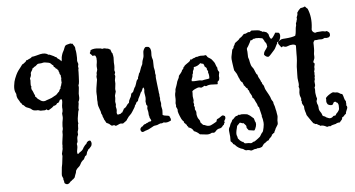

<svg xmlns="http://www.w3.org/2000/svg" viewBox="-59 -821 2170 1172"><g transform="rotate(-5 1025.5 -235.0)"><path d="M315.4 -168 313.5 -189.5Q319.3 -205.1 317.9 -216.3Q316.4 -227.5 317.4 -237.8Q318.4 -248 320.3 -258.8Q322.3 -269.5 317.4 -277.3Q314.5 -276.4 311 -275.9Q307.6 -275.4 305.7 -272.5Q303.7 -264.6 300.8 -263.2Q297.9 -261.7 296.9 -256.8Q289.1 -257.8 286.1 -252Q283.2 -246.1 278.3 -244.1Q275.4 -244.1 273.4 -242.2Q271.5 -240.2 267.6 -242.2Q257.8 -230.5 234.4 -217.8Q228.5 -216.8 226.1 -219.2Q223.6 -221.7 220.7 -223.6Q214.8 -218.8 209 -218.8H195.3Q183.6 -217.8 181.2 -219.2Q178.7 -220.7 172.9 -222.2Q167 -223.6 158.2 -222.7Q139.6 -222.7 131.8 -230.5Q124 -238.3 111.8 -242.2Q99.6 -246.1 95.2 -249.5Q90.8 -252.9 86.9 -257.8Q83 -262.7 77.1 -263.7Q74.2 -272.5 65.4 -279.3Q60.5 -290 54.7 -298.3Q48.8 -306.6 46.9 -315.9Q44.9 -325.2 45.4 -329.1Q45.9 -333 43 -337.9Q33.2 -355.5 36.6 -383.8Q40 -412.1 46.4 -426.8Q52.7 -441.4 55.7 -448.7Q58.6 -456.1 62.5 -461.9Q66.4 -467.8 69.3 -472.7Q72.3 -477.5 76.2 -481.9Q80.1 -486.3 83.5 -491.2Q86.9 -496.1 88.9 -498.5Q90.8 -501 94.7 -506.3Q98.6 -511.7 101.1 -511.7Q103.5 -511.7 108.4 -516.1Q113.3 -520.5 117.7 -523.4Q122.1 -526.4 124 -533.2Q129.9 -532.2 133.8 -535.2Q137.7 -538.1 147 -541.5Q156.2 -544.9 159.2 -550.8Q171.9 -551.8 185.5 -555.7Q199.2 -559.6 211.9 -562.5Q244.1 -569.3 261.7 -554.7Q268.6 -555.7 273.9 -552.2Q279.3 -548.8 287.6 -545.9Q295.9 -543 300.8 -538.1Q311.5 -535.2 311 -533.2Q310.5 -531.2 311.5 -530.3Q330.1 -518.6 336.9 -507.8Q340.8 -513.7 340.3 -522.5Q339.8 -531.2 344.2 -545.4Q348.6 -559.6 353 -566.4Q357.4 -573.2 361.8 -585.9Q366.2 -598.6 370.6 -602.1Q375 -605.5 383.8 -607.4Q392.6 -609.4 397.5 -610.8Q402.3 -612.3 406.2 -609.9Q410.2 -607.4 414.1 -609.4Q417 -602.5 421.4 -596.7Q425.8 -590.8 427.2 -585.9Q428.7 -581.1 428.2 -577.6Q427.7 -574.2 429.7 -567.4Q431.6 -560.5 432.6 -545.9Q434.6 -514.6 433.1 -508.3Q431.6 -502 434.6 -494.6Q437.5 -487.3 438.5 -482.4L435.5 -467.8L437.5 -455.1Q435.5 -451.2 435.5 -445.3V-431.6L434.6 -406.2Q433.6 -390.6 433.1 -376.5Q432.6 -362.3 427.7 -351.6Q430.7 -340.8 427.2 -320.8Q423.8 -300.8 425.8 -284.2Q427.7 -267.6 418.9 -252Q420.9 -242.2 417.5 -228Q414.1 -213.9 417 -203.1Q413.1 -198.2 412.1 -189.5Q411.1 -180.7 409.2 -170.4Q407.2 -160.2 406.2 -152.3Q405.3 -144.5 405.3 -135.7Q405.3 -127 407.2 -122.1Q403.3 -114.3 403.8 -104.5Q404.3 -94.7 403.3 -88.4Q402.3 -82 400.9 -78.6Q399.4 -75.2 398.4 -71.3Q397.5 -67.4 398.4 -62.5Q401.4 -54.7 397 -47.4Q392.6 -40 392.6 -30.3V-17.6Q393.6 -7.8 386.7 2.9Q390.6 17.6 386.7 33.7Q382.8 49.8 384.8 61.5Q389.6 66.4 391.6 63Q393.6 59.6 406.7 51.3Q419.9 43 425.8 28.3Q438.5 9.8 442.4 9.8Q443.4 9.8 446.3 4.4Q449.2 -1 449.2 -2Q449.2 -2.9 455.6 -7.3Q461.9 -11.7 467.8 -10.7Q473.6 -9.8 476.1 1Q478.5 11.7 473.6 22.5Q460 40 453.1 43Q451.2 48.8 447.8 52.7Q444.3 56.6 442.4 66.9Q440.4 77.1 436 78.6Q431.6 80.1 429.7 83.5Q427.7 86.9 425.8 91.8Q423.8 96.7 420.9 101.6Q417 101.6 414.6 105.5Q412.1 109.4 408.7 111.8Q405.3 114.3 401.9 121.1Q398.4 127.9 395 133.8Q391.6 139.6 385.3 144.5Q378.9 149.4 375 154.3L368.2 165Q367.2 167 367.2 170.4Q367.2 173.8 365.7 178.2Q364.3 182.6 360.8 190.4Q357.4 198.2 355.5 206.1Q350.6 210.9 345.7 215.8Q337.9 219.7 337.9 221.2Q337.9 222.7 333 225.1Q328.1 227.5 323.7 233.9Q319.3 240.2 310.5 242.2Q301.8 244.1 292 235.4Q290 232.4 290 227.5Q290 222.7 287.6 216.8Q285.2 210.9 286.1 209.5Q287.1 208 285.6 203.6Q284.2 199.2 281.2 193.8Q278.3 188.5 279.3 177.7L283.2 136.7Q287.1 121.1 287.1 117.2L293 68.4L291 55.7Q292 49.8 297.9 25.4V13.7Q299.8 2 298.8 1Q296.9 -1 305.7 -60.5V-80.1L309.6 -95.7Q310.5 -98.6 309.6 -103Q308.6 -107.4 309.1 -111.8Q309.6 -116.2 310.1 -126.5Q310.5 -136.7 313 -147.9Q315.4 -159.2 315.4 -168ZM327.1 -376 326.2 -390.6V-399.4Q326.2 -403.3 328.1 -407.2Q324.2 -410.2 325.7 -416.5Q327.1 -422.9 322.8 -427.2Q318.4 -431.6 318.8 -436.5Q319.3 -441.4 316.4 -444.3Q313.5 -447.3 315.4 -452.1Q307.6 -457 307.6 -463.9Q298.8 -464.8 296.9 -470.7Q294.9 -476.6 287.1 -477.5Q288.1 -482.4 286.6 -484.4Q285.2 -486.3 284.2 -488.3Q279.3 -490.2 274.9 -495.6Q270.5 -501 265.6 -503.4Q260.7 -505.9 253.4 -506.8Q246.1 -507.8 238.3 -509.3Q230.5 -510.7 225.1 -509.3Q219.7 -507.8 213.4 -506.8Q207 -505.9 201.2 -505.9Q195.3 -505.9 190.4 -503.9Q180.7 -496.1 176.8 -492.2Q167 -488.3 165 -484.9Q163.1 -481.4 158.2 -481.4Q156.2 -472.7 151.4 -465.8Q146.5 -459 144.5 -453.1V-440.4Q142.6 -430.7 138.7 -424.3Q134.8 -418 138.7 -411.1Q138.7 -396.5 137.7 -386.2Q136.7 -376 141.6 -368.2Q138.7 -367.2 139.6 -362.8Q140.6 -358.4 139.6 -355.5Q149.4 -337.9 151.4 -330.6Q153.3 -323.2 156.7 -318.8Q160.2 -314.5 158.2 -307.6Q164.1 -304.7 168.9 -297.4Q173.8 -290 179.7 -288.1Q203.1 -266.6 226.6 -279.3Q231.4 -281.2 242.7 -284.7Q253.9 -288.1 258.3 -290.5Q262.7 -293 269 -296.4Q275.4 -299.8 275.9 -300.3Q276.4 -300.8 282.7 -303.7Q289.1 -306.6 293.9 -313Q298.8 -319.3 301.8 -321.3Q304.7 -323.2 306.6 -325.2Q311.5 -337.9 313.5 -339.4Q315.4 -340.8 317.4 -342.8Q316.4 -348.6 318.8 -353.5Q321.3 -358.4 323.2 -363.3Q324.2 -373 325.7 -374Q327.1 -375 327.1 -376Z M645.5 -216.8 643.6 -204.1Q649.4 -185.5 646.5 -172.9Q643.6 -160.2 651.4 -153.3Q656.2 -155.3 660.2 -155.3Q664.1 -155.3 667.5 -156.7Q670.9 -158.2 673.8 -161.6Q676.8 -165 680.7 -165Q682.6 -170.9 686 -175.3Q689.5 -179.7 691.4 -186.5Q703.1 -191.4 709.5 -202.1Q715.8 -212.9 725.6 -219.7Q726.6 -233.4 733.9 -244.6Q741.2 -255.9 742.2 -263.2Q743.2 -270.5 745.1 -273.9Q747.1 -277.3 751 -279.3Q754.9 -281.2 756.8 -284.2Q762.7 -297.9 765.1 -303.7Q767.6 -309.6 772.5 -315.4Q779.3 -332 782.2 -343.3Q785.2 -354.5 793.9 -360.4Q793 -366.2 794.9 -370.6Q796.9 -375 799.3 -381.8Q801.8 -388.7 801.8 -390.6Q801.8 -392.6 807.6 -399.4L818.4 -429.7L826.2 -445.3Q828.1 -449.2 828.1 -455.1Q829.1 -465.8 835 -480.5Q840.8 -495.1 839.8 -513.7Q838.9 -532.2 853.5 -548.8Q860.4 -550.8 863.8 -550.3Q867.2 -549.8 875 -548.8L882.8 -541Q889.6 -526.4 888.2 -510.3Q886.7 -494.1 889.2 -483.4Q891.6 -472.7 892.6 -472.2Q893.6 -471.7 894.5 -464.8Q895.5 -458 895 -444.8Q894.5 -431.6 895.5 -422.9Q896.5 -414.1 898.4 -409.2Q901.4 -396.5 900.4 -391.1Q899.4 -385.7 903.3 -373Q900.4 -364.3 906.7 -318.8Q913.1 -273.4 912.6 -270Q912.1 -266.6 914.1 -259.3Q916 -252 915 -249.5Q914.1 -247.1 916 -238.8Q918 -230.5 917 -225.6Q916 -220.7 917 -217.8Q918 -214.8 920.9 -200.2L919.9 -183.6Q920.9 -174.8 923.3 -167.5Q925.8 -160.2 924.8 -149.4L923.8 -127.9Q931.6 -123 942.4 -122.1Q953.1 -121.1 963.9 -118.2Q965.8 -111.3 969.2 -106Q972.7 -100.6 971.7 -89.8Q945.3 -75.2 926.8 -82L915 -77.1Q907.2 -79.1 899.4 -75.2Q891.6 -71.3 885.3 -69.3Q878.9 -67.4 874 -67.4Q869.1 -67.4 863.3 -64.9Q857.4 -62.5 849.1 -57.1Q840.8 -51.8 830.6 -47.4Q820.3 -43 816.4 -42.5Q812.5 -42 801.3 -36.6Q790 -31.2 784.2 -41Q778.3 -50.8 783.7 -59.6Q789.1 -68.4 796.9 -69.3Q800.8 -76.2 807.6 -80.1Q817.4 -82 818.4 -84Q819.3 -85.9 825.2 -87.4Q831.1 -88.9 832 -90.3Q833 -91.8 835.9 -93.3Q838.9 -94.7 843.8 -94.7Q856.4 -94.7 849.1 -107.4Q841.8 -120.1 842.8 -121.6Q843.8 -123 841.3 -128.9Q838.9 -134.8 839.4 -140.6Q839.8 -146.5 838.4 -154.3Q836.9 -162.1 835 -169.4Q833 -176.8 835.4 -184.1Q837.9 -191.4 834 -193.8Q830.1 -196.3 830.1 -199.2L827.1 -218.8L829.1 -232.4Q830.1 -242.2 828.1 -252.4Q826.2 -262.7 825.2 -270.5Q824.2 -278.3 825.2 -283.2Q828.1 -297.9 820.3 -305.7Q815.4 -299.8 812.5 -290.5Q809.6 -281.2 802.7 -275.4Q794.9 -255.9 789.6 -247.6Q784.2 -239.3 781.2 -225.6Q771.5 -220.7 769.5 -213.9Q767.6 -207 760.7 -200.2Q760.7 -194.3 753.9 -184.1Q747.1 -173.8 740.7 -163.1Q734.4 -152.3 724.6 -143.6Q714.8 -134.8 710 -126Q704.1 -119.1 704.6 -118.2Q705.1 -117.2 699.2 -111.3L678.7 -96.7Q665 -99.6 656.2 -95.7Q647.5 -91.8 640.1 -88.4Q632.8 -85 630.4 -87.9Q627.9 -90.8 623.5 -91.3Q619.1 -91.8 615.7 -90.3Q612.3 -88.9 608.4 -90.3Q604.5 -91.8 601.6 -95.2Q598.6 -98.6 594.2 -101.6Q589.8 -104.5 585.9 -106Q582 -107.4 578.1 -109.4Q576.2 -113.3 574.2 -116.2Q572.3 -119.1 570.3 -124Q565.4 -129.9 565.4 -132.8Q565.4 -135.7 558.6 -149.4Q558.6 -157.2 554.2 -164.1Q549.8 -170.9 550.8 -173.8Q551.8 -176.8 543.5 -198.2Q535.2 -219.7 535.2 -228.5V-242.2Q533.2 -252.9 534.2 -265.1Q535.2 -277.3 533.7 -289.1Q532.2 -300.8 535.6 -326.7Q539.1 -352.5 541 -360.4L543.9 -377.9Q543.9 -383.8 542.5 -389.6Q541 -395.5 543.5 -402.8Q545.9 -410.2 544.9 -413.1Q543.9 -416 544.9 -419.4Q545.9 -422.9 547.4 -427.2Q548.8 -431.6 549.8 -436Q550.8 -440.4 549.8 -444.3Q548.8 -448.2 548.8 -458Q548.8 -467.8 551.3 -479.5Q553.7 -491.2 551.8 -505.9Q553.7 -508.8 551.3 -511.7Q548.8 -514.6 548.8 -519.5Q545.9 -526.4 540.5 -525.4Q535.2 -524.4 528.3 -524.4Q526.4 -529.3 521.5 -533.2Q516.6 -537.1 514.6 -540Q512.7 -543 517.1 -549.3Q521.5 -555.7 519.5 -559.6Q541 -571.3 576.2 -565.4Q581.1 -566.4 586.9 -563.5Q592.8 -560.5 597.7 -563Q602.5 -565.4 610.4 -563Q618.2 -560.5 623 -560.5Q627.9 -560.5 631.8 -557.6Q635.7 -554.7 640.6 -553.7Q645.5 -541 647 -535.6Q648.4 -530.3 653.3 -528.3Q650.4 -524.4 652.3 -523.4Q654.3 -522.5 654.3 -517.6L656.2 -503.9L655.3 -472.7Q657.2 -452.1 656.2 -443.4L654.3 -427.7Q654.3 -420.9 656.2 -418Q660.2 -411.1 653.3 -400.4Q658.2 -391.6 655.8 -382.8Q653.3 -374 652.3 -364.3L653.3 -343.8L649.4 -310.5L651.4 -294.9Q649.4 -285.2 646.5 -277.8Q643.6 -270.5 644.5 -264.6Q645.5 -258.8 644.5 -251L642.6 -233.4Z M1291 -358.4Q1285.2 -336.9 1288.1 -324.2Q1287.1 -310.5 1283.7 -307.6Q1280.3 -304.7 1275.4 -299.8Q1275.4 -295.9 1275.9 -291.5Q1276.4 -287.1 1273.4 -285.2Q1254.9 -286.1 1236.8 -286.6Q1218.8 -287.1 1206.1 -280.3Q1201.2 -279.3 1199.2 -280.8Q1197.3 -282.2 1194.3 -283.2Q1189.5 -281.2 1182.1 -276.4Q1174.8 -271.5 1168 -274.4Q1161.1 -277.3 1153.3 -275.4Q1125 -265.6 1117.2 -255.9Q1118.2 -245.1 1117.2 -234.9Q1116.2 -224.6 1118.2 -215.8L1120.1 -203.1Q1121.1 -199.2 1119.6 -196.3Q1118.2 -193.4 1118.2 -189Q1118.2 -184.6 1120.6 -179.2Q1123 -173.8 1119.1 -168.9Q1121.1 -164.1 1123 -159.2Q1125 -154.3 1123 -146.5Q1124 -141.6 1126 -139.2Q1127.9 -136.7 1129.4 -131.8Q1130.9 -127 1130.4 -119.6Q1129.9 -112.3 1131.3 -107.4Q1132.8 -102.5 1134.3 -96.2Q1135.7 -89.8 1143.6 -80.1Q1151.4 -70.3 1148.4 -64.5Q1153.3 -59.6 1156.7 -54.7Q1160.2 -49.8 1165 -45.9Q1173.8 -44.9 1181.2 -41Q1188.5 -37.1 1199.7 -37.1Q1210.9 -37.1 1226.1 -46.4Q1241.2 -55.7 1246.1 -57.6Q1249 -59.6 1249.5 -64.9Q1250 -70.3 1252.9 -72.8Q1255.9 -75.2 1258.3 -75.7Q1260.7 -76.2 1265.1 -78.6Q1269.5 -81.1 1273.4 -84.5Q1277.3 -87.9 1284.2 -91.8Q1291 -95.7 1302.7 -86.9Q1305.7 -75.2 1302.7 -70.3Q1299.8 -65.4 1296.9 -60.5Q1293.9 -55.7 1295.9 -54.2Q1297.9 -52.7 1296.9 -47.9Q1291 -42 1291 -35.2Q1285.2 -33.2 1282.2 -27.8Q1279.3 -22.5 1273.4 -19Q1267.6 -15.6 1262.2 -15.1Q1256.8 -14.6 1250.5 -11.2Q1244.1 -7.8 1240.2 -2.4Q1236.3 2.9 1227.5 7.8Q1222.7 6.8 1213.9 6.8Q1197.3 16.6 1179.2 14.2Q1161.1 11.7 1140.6 9.8Q1125 -5.9 1105.5 -12.7Q1097.7 -32.2 1074.2 -38.1Q1074.2 -43.9 1069.8 -45.9Q1065.4 -47.9 1065.4 -55.7Q1060.5 -56.6 1059.1 -60.5Q1057.6 -64.5 1052.7 -66.4Q1051.8 -69.3 1050.3 -70.8Q1048.8 -72.3 1049.8 -77.1Q1044.9 -79.1 1042.5 -83.5Q1040 -87.9 1036.1 -92.8Q1029.3 -106.4 1027.8 -111.3Q1026.4 -116.2 1021.5 -127.9Q1016.6 -139.6 1017.6 -154.3L1009.8 -170.9Q1011.7 -175.8 1010.3 -181.2Q1008.8 -186.5 1008.8 -192.4L1010.7 -207Q1011.7 -217.8 1010.7 -230Q1009.8 -242.2 1011.7 -252L1014.6 -263.7Q1015.6 -267.6 1015.1 -271Q1014.6 -274.4 1017.1 -281.7Q1019.5 -289.1 1023.4 -298.8Q1027.3 -308.6 1027.8 -312.5Q1028.3 -316.4 1030.3 -322.3Q1032.2 -328.1 1035.2 -333Q1038.1 -337.9 1040.5 -343.3Q1043 -348.6 1043 -353Q1043 -357.4 1047.4 -361.8Q1051.8 -366.2 1053.7 -369.1Q1055.7 -372.1 1058.1 -375Q1060.5 -377.9 1062.5 -380.9Q1064.5 -389.6 1070.8 -395Q1077.1 -400.4 1076.2 -408.2Q1081.1 -408.2 1082 -412.1Q1083 -416 1089.8 -420.4Q1096.7 -424.8 1098.6 -426.8Q1100.6 -428.7 1109.9 -434.6Q1119.1 -440.4 1124 -452.1Q1128.9 -448.2 1130.4 -449.7Q1131.8 -451.2 1136.7 -454.1Q1141.6 -457 1144.5 -457Q1147.5 -457 1152.8 -460.4Q1158.2 -463.9 1162.6 -462.9Q1167 -461.9 1170.9 -464.8Q1184.6 -468.8 1195.3 -467.3Q1206.1 -465.8 1216.8 -468.8Q1221.7 -466.8 1224.1 -461.9Q1226.6 -457 1230 -454.1Q1233.4 -451.2 1236.3 -450.2Q1239.3 -449.2 1244.1 -445.3Q1249 -441.4 1251 -439.9Q1252.9 -438.5 1254.9 -435.1Q1256.8 -431.6 1260.3 -428.2Q1263.7 -424.8 1267.1 -418.9Q1270.5 -413.1 1273.4 -403.3Q1276.4 -393.6 1282.2 -384.8Q1280.3 -377 1283.2 -373Q1284.2 -368.2 1286.6 -365.2Q1289.1 -362.3 1291 -358.4ZM1182.6 -316.4 1195.3 -319.3Q1203.1 -321.3 1211.4 -321.8Q1219.7 -322.3 1227.5 -325.2Q1229.5 -347.7 1222.7 -361.3Q1225.6 -368.2 1220.7 -374.5Q1215.8 -380.9 1216.8 -389.6Q1206.1 -400.4 1204.1 -401.4Q1204.1 -407.2 1202.1 -410.2Q1200.2 -413.1 1198.2 -417Q1193.4 -418.9 1188.5 -419.4Q1183.6 -419.9 1180.7 -422.9Q1162.1 -404.3 1138.7 -402.3Q1139.6 -389.6 1131.8 -378.9Q1130.9 -375 1130.9 -371.1V-365.2Q1126 -361.3 1126.5 -353Q1127 -344.7 1122.1 -335.4Q1117.2 -326.2 1119.1 -317.4Q1132.8 -315.4 1144.5 -316.9Q1156.2 -318.4 1167 -318.4Z M1406.2 -315.4 1399.4 -332Q1399.4 -335 1397 -338.4Q1394.5 -341.8 1392.1 -346.2Q1389.6 -350.6 1387.2 -354Q1384.8 -357.4 1382.8 -360.4Q1379.9 -372.1 1379.9 -377.4Q1379.9 -382.8 1375.5 -407.7Q1371.1 -432.6 1374 -447.8Q1377 -462.9 1378.4 -468.8Q1379.9 -474.6 1380.4 -479Q1380.9 -483.4 1381.8 -486.3Q1382.8 -489.3 1385.7 -491.7Q1388.7 -494.1 1390.1 -496.6Q1391.6 -499 1391.1 -502Q1390.6 -504.9 1395 -510.7Q1399.4 -516.6 1400.4 -522Q1401.4 -527.3 1414.6 -535.6Q1427.7 -543.9 1434.6 -554.7Q1441.4 -556.6 1448.7 -564.5Q1456.1 -572.3 1460.9 -577.1Q1471.7 -576.2 1480.5 -582Q1489.3 -587.9 1497.1 -585L1508.8 -593.8Q1512.7 -592.8 1531.7 -592.8Q1550.8 -592.8 1560.5 -588.9Q1565.4 -584 1568.8 -584.5Q1572.3 -585 1574.2 -580.1Q1580.1 -582 1586.9 -579.6Q1593.8 -577.1 1599.6 -575.2L1610.4 -563.5Q1613.3 -547.9 1618.2 -539.6Q1623 -531.2 1627.9 -534.2Q1634.8 -539.1 1645.5 -556.6L1652.3 -568.4Q1657.2 -568.4 1663.1 -567.4Q1668.9 -566.4 1674.8 -565.4Q1684.6 -553.7 1678.7 -532.7Q1672.9 -511.7 1660.2 -509.8Q1658.2 -506.8 1658.7 -504.9Q1659.2 -502.9 1657.7 -500.5Q1656.2 -498 1653.8 -494.1Q1651.4 -490.2 1646.5 -479.5Q1641.6 -468.8 1635.3 -462.4Q1628.9 -456.1 1618.7 -443.8Q1608.4 -431.6 1600.6 -425.8Q1592.8 -423.8 1584.5 -428.7Q1576.2 -433.6 1572.3 -441.4Q1574.2 -455.1 1579.1 -461.9Q1584 -468.8 1589.8 -476.6L1596.7 -488.3Q1595.7 -488.3 1595.2 -495.6Q1594.7 -502.9 1591.8 -508.8Q1587.9 -512.7 1587.4 -514.6Q1586.9 -516.6 1584 -518.6Q1581.1 -527.3 1578.1 -530.8Q1575.2 -534.2 1573.2 -539.1Q1569.3 -540 1568.4 -541Q1567.4 -542 1566.4 -542H1563.5Q1562.5 -542 1558.6 -543L1545.9 -544.9Q1542 -543.9 1535.2 -544.9Q1528.3 -545.9 1526.4 -543Q1514.6 -543.9 1511.7 -539.1Q1508.8 -534.2 1497.1 -534.2Q1495.1 -526.4 1491.7 -521Q1488.3 -515.6 1483.9 -506.8Q1479.5 -498 1474.6 -492.2Q1469.7 -486.3 1471.7 -478Q1473.6 -469.7 1473.6 -456.1Q1472.7 -431.6 1477.5 -423.8Q1480.5 -415 1480.5 -411.1Q1480.5 -407.2 1482.4 -401.4Q1484.4 -395.5 1486.3 -386.7Q1488.3 -377.9 1495.6 -369.1Q1502.9 -360.4 1504.9 -353.5Q1506.8 -346.7 1509.8 -341.3Q1512.7 -335.9 1514.2 -331.5Q1515.6 -327.1 1518.1 -325.2Q1520.5 -323.2 1522.5 -321.3Q1523.4 -308.6 1537.1 -287.1Q1538.1 -281.2 1541 -276.4Q1546.9 -270.5 1545.9 -267.6Q1543.9 -264.6 1552.7 -255.9Q1557.6 -246.1 1557.6 -242.2Q1559.6 -231.4 1568.4 -216.8Q1577.1 -202.1 1580.1 -195.8Q1583 -189.5 1584.5 -187Q1585.9 -184.6 1587.9 -180.2Q1589.8 -175.8 1591.3 -169.9Q1592.8 -164.1 1596.7 -158.2Q1604.5 -148.4 1604 -143.6Q1603.5 -138.7 1607.4 -129.4Q1611.3 -120.1 1612.3 -112.3Q1613.3 -104.5 1614.7 -100.6Q1616.2 -96.7 1617.2 -91.3Q1618.2 -85.9 1619.1 -78.1Q1620.1 -70.3 1621.6 -64Q1623 -57.6 1620.6 -44.9Q1618.2 -32.2 1619.6 -22Q1621.1 -11.7 1615.7 -4.4Q1610.4 2.9 1603.5 15.6Q1601.6 22.5 1598.1 27.8Q1594.7 33.2 1592.8 41Q1587.9 41 1585.4 44.9Q1583 48.8 1578.1 49.8Q1578.1 54.7 1575.7 57.6Q1573.2 60.5 1571.3 63.5Q1559.6 72.3 1554.7 83Q1546.9 84 1541 89.8Q1535.2 95.7 1529.8 98.1Q1524.4 100.6 1520 107.4Q1515.6 114.3 1511.7 119.1Q1498 125 1492.2 125H1484.4Q1481.4 125 1478.5 127Q1475.6 128.9 1472.7 128.4Q1469.7 127.9 1465.3 128.9Q1460.9 129.9 1457.5 131.8Q1454.1 133.8 1448.2 135.3Q1442.4 136.7 1437 133.8Q1431.6 130.9 1422.9 130.9L1412.1 131.8Q1400.4 127 1395.5 122.1Q1381.8 119.1 1369.1 111.3Q1356.4 103.5 1351.1 96.2Q1345.7 88.9 1337.9 86.9Q1335 78.1 1323.2 68.4V40Q1321.3 18.6 1319.8 8.3Q1318.4 -2 1320.3 -8.8Q1322.3 -15.6 1323.7 -17.1Q1325.2 -18.6 1327.1 -22.5Q1329.1 -26.4 1329.6 -30.3Q1330.1 -34.2 1332.5 -38.1Q1335 -42 1338.9 -47.9Q1342.8 -53.7 1344.7 -60.5Q1352.5 -64.5 1357.4 -71.3Q1362.3 -78.1 1370.1 -82Q1377 -82 1379.4 -84.5Q1381.8 -86.9 1385.7 -88.9Q1391.6 -85.9 1397.5 -88.4Q1403.3 -90.8 1413.6 -89.4Q1423.8 -87.9 1429.7 -87.9Q1435.5 -87.9 1440.4 -85.9Q1452.1 -78.1 1454.1 -77.6Q1456.1 -77.1 1459.5 -73.2Q1462.9 -69.3 1467.8 -65.9Q1472.7 -62.5 1476.6 -58.6Q1477.5 -53.7 1479.5 -49.8Q1481.4 -45.9 1481.4 -41Q1494.1 -25.4 1479.5 5.9Q1476.6 12.7 1472.7 15.6Q1448.2 12.7 1439.5 10.7Q1436.5 5.9 1431.2 0Q1425.8 -5.9 1427.7 -15.6Q1423.8 -22.5 1419.4 -26.4Q1415 -30.3 1411.1 -35.2Q1406.2 -33.2 1399.9 -36.6Q1393.6 -40 1387.7 -39.1Q1383.8 -33.2 1379.4 -29.8Q1375 -26.4 1371.1 -21.5L1368.2 -7.8Q1360.4 19.5 1363.3 34.2Q1368.2 45.9 1368.2 50.8Q1368.2 55.7 1371.1 57.6Q1374 59.6 1376.5 63.5Q1378.9 67.4 1380.9 69.3Q1385.7 71.3 1389.6 75.2Q1393.6 79.1 1400.4 79.1Q1405.3 88.9 1413.1 88.9H1432.6Q1440.4 89.8 1444.8 90.8Q1449.2 91.8 1456.5 86.9Q1463.9 82 1464.8 83Q1465.8 84 1470.7 81.1Q1475.6 78.1 1479.5 75.2Q1483.4 72.3 1492.2 65.9Q1501 59.6 1503.9 56.2Q1506.8 52.7 1507.8 50.3Q1508.8 47.9 1510.7 45.4Q1512.7 43 1514.6 39.1Q1516.6 35.2 1521.5 30.8Q1526.4 26.4 1530.8 3.4Q1535.2 -19.5 1533.7 -27.8Q1532.2 -36.1 1531.7 -43Q1531.2 -49.8 1528.3 -58.1Q1525.4 -66.4 1526.4 -68.4Q1527.3 -70.3 1526.4 -72.3L1515.6 -117.2Q1515.6 -121.1 1514.6 -123Q1506.8 -129.9 1506.8 -133.8Q1506.8 -137.7 1502.9 -146.5Q1499 -155.3 1495.6 -160.6Q1492.2 -166 1490.7 -171.4Q1489.3 -176.8 1485.8 -179.7Q1482.4 -182.6 1478.5 -186.5Q1479.5 -196.3 1471.7 -207Q1463.9 -217.8 1463.4 -224.6Q1462.9 -231.4 1458.5 -233.4Q1454.1 -235.4 1455.1 -243.2Q1447.3 -246.1 1443.4 -253.4Q1439.5 -260.7 1432.6 -265.6Q1433.6 -271.5 1430.7 -273.9Q1427.7 -276.4 1428.7 -281.2Q1418.9 -288.1 1415 -295.4Q1411.1 -302.7 1411.6 -304.2Q1412.1 -305.7 1409.2 -309.1Q1406.2 -312.5 1406.2 -315.4Z M1924.8 -550.8 1938.5 -551.8Q1945.3 -551.8 1952.1 -549.8Q1959 -547.9 1966.8 -550.8Q1978.5 -543.9 1981.4 -539.6Q1984.4 -535.2 1984.4 -524.4Q1980.5 -504.9 1949.2 -509.8Q1939.5 -505.9 1937.5 -504.4Q1935.5 -502.9 1923.3 -503.4Q1911.1 -503.9 1910.2 -502.9Q1909.2 -502 1899.4 -501.5Q1889.6 -501 1889.2 -502Q1888.7 -502.9 1883.8 -496.1Q1878.9 -489.3 1879.4 -484.9Q1879.9 -480.5 1879.9 -470.7V-449.2Q1879.9 -438.5 1877.9 -426.8Q1876 -415 1877 -412.1Q1877.9 -409.2 1877.4 -399.4Q1877 -389.6 1874 -384.3Q1871.1 -378.9 1869.1 -372.6Q1867.2 -366.2 1872.1 -363.8Q1877 -361.3 1875 -352.5L1872.1 -340.8Q1871.1 -336.9 1872.1 -333.5Q1873 -330.1 1872.1 -325.2L1868.2 -310.5Q1871.1 -303.7 1869.6 -299.8Q1868.2 -295.9 1869.6 -288.6Q1871.1 -281.2 1869.1 -279.3Q1867.2 -277.3 1868.2 -270Q1869.1 -262.7 1867.2 -258.8Q1865.2 -254.9 1865.2 -250L1867.2 -228.5Q1867.2 -221.7 1862.3 -213.9Q1865.2 -204.1 1864.3 -193.8Q1863.3 -183.6 1865.2 -173.8L1868.2 -156.2Q1869.1 -153.3 1870.6 -149.4Q1872.1 -145.5 1871.1 -141.6L1867.2 -129.9Q1867.2 -126 1869.1 -116.2Q1876 -102.5 1876 -92.8Q1876 -83 1877.9 -76.2Q1879.9 -69.3 1885.7 -61.5Q1891.6 -53.7 1893.1 -47.4Q1894.5 -41 1896.5 -38.1Q1905.3 -32.2 1906.2 -32.7Q1907.2 -33.2 1909.2 -33.2Q1917 -25.4 1921.9 -24.4Q1926.8 -23.4 1931.6 -20.5Q1936.5 -17.6 1945.3 -19.5Q1954.1 -21.5 1958.5 -27.3Q1962.9 -33.2 1973.6 -32.2Q1977.5 -35.2 1979 -39.6Q1980.5 -43.9 1984.4 -45.9Q2000 -62.5 2000 -72.3V-89.8Q2000 -96.7 1998 -100.1Q1996.1 -103.5 1994.1 -108.4Q1985.4 -111.3 1985.4 -113.8Q1985.4 -116.2 1980 -116.2Q1974.6 -116.2 1971.7 -114.3Q1967.8 -108.4 1965.3 -103Q1962.9 -97.7 1954.1 -97.7Q1945.3 -97.7 1934.6 -103.5Q1924.8 -116.2 1926.3 -126.5Q1927.7 -136.7 1925.8 -143.6Q1938.5 -160.2 1966.8 -173.8Q1974.6 -175.8 1979 -173.8Q1983.4 -171.9 1992.7 -172.4Q2002 -172.9 2009.8 -166.5Q2017.6 -160.2 2027.3 -159.2Q2033.2 -148.4 2035.6 -135.7Q2038.1 -123 2045.9 -113.3Q2044.9 -108.4 2046.4 -100.6Q2047.9 -92.8 2044.9 -89.8Q2053.7 -80.1 2049.3 -68.8Q2044.9 -57.6 2042 -50.8Q2039.1 -43.9 2039.1 -37.1Q2031.2 -33.2 2027.3 -26.9Q2023.4 -20.5 2014.6 -17.6Q2014.6 -6.8 2008.3 -1Q2002 4.9 1998 11.7Q1981.4 11.7 1972.7 18.6Q1946.3 23.4 1938.5 30.3Q1929.7 27.3 1918 32.2Q1891.6 17.6 1877.9 22.5Q1873 17.6 1866.7 15.6Q1860.4 13.7 1857.4 8.8Q1848.6 10.7 1845.2 7.3Q1841.8 3.9 1835 2Q1833 -2.9 1828.1 -8.3Q1823.2 -13.7 1819.8 -20Q1816.4 -26.4 1807.1 -38.6Q1797.9 -50.8 1797.9 -55.2Q1797.9 -59.6 1793 -72.8Q1788.1 -85.9 1788.1 -105.5Q1786.1 -109.4 1783.2 -113.3Q1780.3 -117.2 1778.3 -122.6Q1776.4 -127.9 1777.3 -134.3Q1778.3 -140.6 1773.4 -142.6Q1777.3 -152.3 1772.9 -161.1Q1768.6 -169.9 1767.6 -181.2Q1766.6 -192.4 1769 -204.1Q1771.5 -215.8 1765.6 -226.6Q1770.5 -236.3 1766.6 -258.3Q1762.7 -280.3 1764.2 -300.8Q1765.6 -321.3 1765.1 -335Q1764.6 -348.6 1766.6 -362.3Q1770.5 -389.6 1770.5 -409.2V-428.7L1771.5 -478.5Q1766.6 -486.3 1751.5 -486.3Q1736.3 -486.3 1721.7 -480Q1707 -473.6 1696.3 -480.5Q1689.5 -482.4 1687.5 -478Q1685.5 -473.6 1680.7 -477.5Q1664.1 -497.1 1664.1 -504.4Q1664.1 -511.7 1673.8 -517.1Q1683.6 -522.5 1685.5 -524.4Q1697.3 -527.3 1708 -527.3Q1752.9 -530.3 1772.5 -539.1Q1777.3 -553.7 1777.8 -565.9Q1778.3 -578.1 1779.8 -586.4Q1781.2 -594.7 1782.2 -597.2Q1783.2 -599.6 1783.7 -603Q1784.2 -606.4 1783.2 -609.4Q1782.2 -612.3 1785.6 -619.6Q1789.1 -627 1789.1 -631.8Q1793 -640.6 1791.5 -643.1Q1790 -645.5 1791 -649.9Q1792 -654.3 1795.4 -661.1Q1798.8 -668 1796.9 -677.7Q1807.6 -695.3 1819.3 -704.1Q1837.9 -706.1 1846.7 -711.9Q1856.4 -700.2 1862.3 -696.3Q1884.8 -643.6 1877 -579.1Q1877 -576.2 1876 -572.3Q1875 -568.4 1876.5 -563Q1877.9 -557.6 1883.3 -552.7Q1888.7 -547.9 1893.6 -546.9Q1898.4 -545.9 1901.4 -547.9Q1904.3 -549.8 1908.2 -549.8Z"/></g></svg>

Font: Mountains of Christmas
Style: Bold
Weight: 700
Designer: Crystal Kluge
Foundry: Font Diner, Inc DBA Tart Workshop
Version: Version 1.002